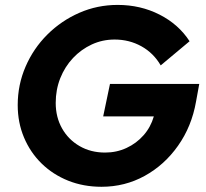

<svg xmlns="http://www.w3.org/2000/svg" viewBox="-20 -728 819 762"><path d="M382.9 13.3Q311.4 13.3 250.7 -10.9Q190.1 -35.2 145.2 -79Q100.3 -122.9 75.3 -182.3Q50.3 -241.6 50.3 -310.8Q50.3 -391.6 81.5 -463.6Q112.6 -535.7 167.9 -590.8Q223.2 -645.9 294.9 -677.2Q366.5 -708.5 446.8 -708.5Q537.6 -708.5 613.2 -670Q688.8 -631.6 732.4 -564.3L617.8 -468.5Q589.4 -517.5 541.2 -544.3Q493 -571.1 434.9 -571.1Q386.7 -571.1 344.4 -551.6Q302.1 -532 269.7 -497.7Q237.4 -463.3 219.2 -417.7Q201.1 -372 201.1 -319.7Q201.1 -263 226.2 -218.5Q251.3 -174 295.7 -148.3Q340.1 -122.5 397.1 -122.5Q442.7 -122.5 482.1 -140.8Q521.6 -159.1 549.9 -191.3Q578.2 -223.4 590.5 -266H389.5L416.5 -395H770.8L758 -324.7Q740.7 -226.1 686.6 -149.6Q632.6 -73 554.1 -29.9Q475.7 13.3 382.9 13.3Z"/></svg>

Font: Red Hat Display VF
Style: Italic
Weight: 300
Italic angle: -12°
Designer: Pentagram, MCKL
Foundry: Pentagram, MCKL
Version: Version 1.010